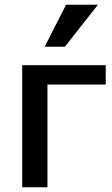

<svg xmlns="http://www.w3.org/2000/svg" viewBox="-20 -786 472 806"><path d="M73.2 -512.2H423.8V-431.2H179.2V0H73.2ZM252.4 -589.8H167.5L257.3 -766.1H391.1Z"/></svg>

Font: Lorenzo Sans Medium
Style: Regular
Weight: 500
Foundry: Intel Corporation
Version: Version 1.00; ttfautohint (v1.5)